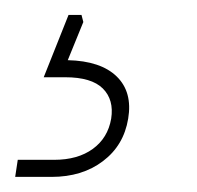

<svg xmlns="http://www.w3.org/2000/svg" viewBox="-41 -29 259 253"><path d="M-21 204.1 -17.6 181.6H30.3Q61.5 181.6 81.3 167.2Q101.1 152.8 105.5 127.4Q109.4 102.5 94.5 87.6Q79.6 72.8 44.9 72.8H16.6L49.3 -9.3H66.4L68.8 0L48.3 50.3Q91.8 51.3 112.8 71.8Q133.8 92.3 127.9 127.4Q122.1 162.6 94.7 183.3Q67.4 204.1 26.9 204.1Z"/></svg>

Font: Inter 16pt Thin
Style: Italic
Weight: 250
Italic angle: -9.3988°
Version: Version 4.001;git-66647c0bb